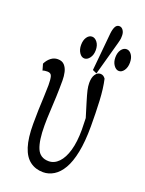

<svg xmlns="http://www.w3.org/2000/svg" viewBox="-162 -891 780 1031"><g transform="rotate(20 228.0 -375.5)"><path d="M218.3 63.5Q174.8 63.5 143.3 40Q111.8 16.6 95.9 -33Q80.1 -82.5 80.1 -162.6Q80.1 -201.2 81.3 -242.2Q82.5 -283.2 84.5 -320.8Q86.4 -358.4 86.4 -385.7Q86.4 -418.9 81.5 -435.8Q76.7 -452.6 56.6 -452.6Q49.3 -452.6 41.7 -451.7Q34.2 -450.7 29.3 -448.2L19 -484.4Q29.8 -506.8 47.4 -520.5Q64.9 -534.2 86.4 -534.2Q111.3 -534.2 124.8 -519.3Q138.2 -504.4 143.3 -482.2Q148.4 -460 148.4 -436Q148.4 -387.7 146.7 -343Q145 -298.3 142.6 -256.6Q140.1 -214.8 140.1 -175.8Q140.1 -89.4 158.4 -45.9Q176.8 -2.4 226.1 -2.4Q257.8 -2.4 283 -28.3Q308.1 -54.2 322.3 -103.3Q336.4 -152.3 336.4 -222.7Q336.4 -244.1 335.2 -270Q334 -295.9 333.5 -329.1H346.7V-249Q322.8 -327.1 310.1 -368.7Q297.4 -410.2 292.5 -432.1Q287.6 -454.1 287.6 -472.7Q287.6 -503.4 299.3 -521Q311 -538.6 328.1 -538.6Q337.9 -538.6 344.7 -534.2Q351.6 -529.8 357.4 -521.5Q369.1 -469.7 372.6 -400.6Q376 -331.5 376 -255.9Q376 -168.5 363.5 -107.2Q351.1 -45.9 329.3 -8.8Q307.6 28.3 278.8 45.9Q250 63.5 218.3 63.5ZM217.8 -586.4Q201.2 -586.4 189 -604.5Q176.8 -622.6 176.8 -648.9Q176.8 -676.3 188.7 -693.6Q200.7 -710.9 217.8 -710.9Q234.4 -710.9 247.6 -693.8Q260.7 -676.8 260.7 -648.9Q260.7 -622.1 247.6 -604.2Q234.4 -586.4 217.8 -586.4ZM306.6 -533.2 282.7 -543.9 303.2 -759.8Q305.7 -783.7 313.2 -798.8Q320.8 -814 335.9 -814Q349.1 -814 357.9 -801.5Q366.7 -789.1 366.7 -771Q366.7 -762.7 366.2 -755.1Q365.7 -747.6 359.9 -726.1ZM415 -586.4Q398.4 -586.4 385.5 -604.5Q372.6 -622.6 372.6 -648.9Q372.6 -676.3 385 -693.6Q397.5 -710.9 415 -710.9Q431.6 -710.9 443.8 -693.8Q456.1 -676.8 456.1 -648.9Q456.1 -622.1 443.8 -604.2Q431.6 -586.4 415 -586.4Z"/></g></svg>

Font: Scarab Serif
Style: Regular
Weight: 400
Designer: John Roberts
Foundry: Scarab
Version: 1.0